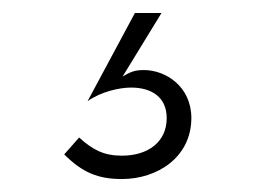

<svg xmlns="http://www.w3.org/2000/svg" viewBox="-20 -56 390 296"><path d="M188 -36 115 100C136 85 165 79 182 79C214 79 237 94 237 126C237 163 208 184 168 184C140 184 123 175 102 156L79 182C107 210 131 220 168 220C223 220 275 186 275 126C275 77 235 52 202 52C187 52 181 55 169 62L229 -36Z"/></svg>

Font: Jost Light
Style: Regular
Weight: 300
Version: Version 3.710